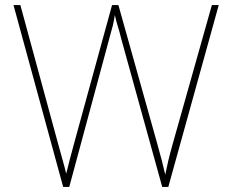

<svg xmlns="http://www.w3.org/2000/svg" viewBox="-20 -734 909 754"><path d="M839 -714 641 0H617L456 -582Q449 -611 443 -629.5Q437 -648 431 -675Q427 -650 423.5 -635.5Q420 -621 415 -604L252 0H228L33 -714H60L208 -170Q218 -133 225.5 -107Q233 -81 240 -52Q247 -81 254 -107.5Q261 -134 271 -171L420 -714H445L598 -168Q609 -129 615.5 -103.5Q622 -78 629 -48Q635 -78 641 -103.5Q647 -129 658 -168L812 -714Z"/></svg>

Font: Noto Sans Devanagari Thin
Style: Regular
Weight: 100
Designer: Jelle Bosma - Monotype Design Team
Foundry: Monotype Imaging Inc.
Version: Version 2.004; ttfautohint (v1.8.4.7-5d5b)